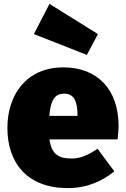

<svg xmlns="http://www.w3.org/2000/svg" viewBox="-20 -944 645 986"><path d="M234 -924 154 -769 426 -662 483 -769ZM589 -296C589 -489 476 -598 306 -598C114 -598 18 -456 18 -287C18 -109 118 22 329 22C430 22 510 -17 567 -64L481 -180C431 -146 391 -130 350 -130C287 -130 246 -145 234 -228H584C586 -248 589 -278 589 -296ZM378 -349H233C241 -437 265 -463 310 -463C365 -463 377 -415 378 -356Z"/></svg>

Font: Glow Sans SC Normal Heavy
Style: Regular
Weight: 900
Designer: Ryoko NISHIZUKA (kana, bopomofo & ideographs); Paul D. Hunt (Latin, Greek & Cyrillic); Sandoll Communications, Soo-young
Version: Version 0.93